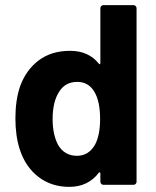

<svg xmlns="http://www.w3.org/2000/svg" viewBox="-20 -720 606 748"><path d="M383 -700H500Q505 -700 508.5 -696.5Q512 -693 512 -688V-12Q512 -7 508.5 -3.5Q505 0 500 0H383Q378 0 374.5 -3.5Q371 -7 371 -12V-45Q371 -48 369 -48.5Q367 -49 365 -47Q323 8 250 8Q180 8 129.5 -31Q79 -70 57 -138Q40 -190 40 -259Q40 -330 58 -383Q81 -447 130.5 -484.5Q180 -522 253 -522Q325 -522 365 -472Q367 -469 369 -470Q371 -471 371 -474V-688Q371 -693 374.5 -696.5Q378 -700 383 -700ZM370 -257Q370 -324 348 -362Q325 -401 281 -401Q234 -401 210 -362Q185 -323 185 -256Q185 -196 206 -156Q231 -113 280 -113Q325 -113 350 -156Q370 -193 370 -257Z"/></svg>

Font: UMi
Style: Bold
Weight: 700
Designer: Peter Middis
Foundry: We Are UMi
Version: Version 1.0